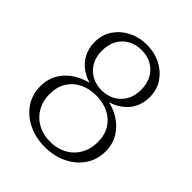

<svg xmlns="http://www.w3.org/2000/svg" viewBox="-204 -839 969 969"><g transform="rotate(45 280.0 -355.0)"><path d="M280 -28Q317 -28 348 -39.5Q379 -51 402.5 -73.5Q426 -96 439 -127Q452 -158 452 -197Q452 -248 429.5 -284Q407 -320 368 -339Q329 -358 280 -358Q231 -358 192 -339Q153 -320 130.5 -284Q108 -248 108 -197Q108 -158 121 -127Q134 -96 157.5 -73.5Q181 -51 212 -39.5Q243 -28 280 -28ZM280 -395Q319 -395 350.5 -412Q382 -429 401 -461Q420 -493 420 -537Q420 -582 402 -614.5Q384 -647 352.5 -664.5Q321 -682 280 -682Q240 -682 208 -664.5Q176 -647 158 -614.5Q140 -582 140 -537Q140 -493 159 -461Q178 -429 209.5 -412Q241 -395 280 -395ZM280 -720Q334 -720 378.5 -697.5Q423 -675 450 -635.5Q477 -596 477 -543Q477 -498 458 -463Q439 -428 405 -405Q371 -382 329 -374L341 -385V-369L329 -383Q381 -375 422.5 -349.5Q464 -324 488.5 -284Q513 -244 513 -192Q513 -132 482 -86.5Q451 -41 398 -15.5Q345 10 280 10Q215 10 162 -15.5Q109 -41 78 -86.5Q47 -132 47 -192Q47 -244 71.5 -284Q96 -324 138 -349.5Q180 -375 231 -383L219 -369V-385L231 -374Q189 -382 155 -405Q121 -428 102 -463Q83 -498 83 -543Q83 -596 110 -635.5Q137 -675 181.5 -697.5Q226 -720 280 -720Z"/></g></svg>

Font: Roboto Serif 36pt ExtraLight
Style: Regular
Weight: 250
Designer: Greg Gazdowicz
Foundry: Commercial Type
Version: Version 1.008